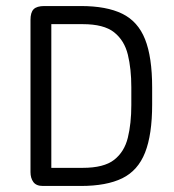

<svg xmlns="http://www.w3.org/2000/svg" viewBox="-20 -616 576 636"><path d="M81 -46Q81 -26 90.5 -13Q100 0 122 0H248Q333 0 385 -25.5Q437 -51 460.5 -110.5Q484 -170 484 -270V-326Q484 -427 460.5 -486Q437 -545 385 -570.5Q333 -596 248 -596H127Q102 -596 91.5 -585.5Q81 -575 81 -550ZM150 -60V-536H254Q324 -536 358 -509Q392 -482 403.5 -435Q415 -388 415 -327V-268Q415 -207 403.5 -160Q392 -113 358 -86.5Q324 -60 254 -60Z"/></svg>

Font: Beiruti
Style: Regular
Weight: 400
Version: Version 1.00